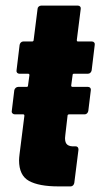

<svg xmlns="http://www.w3.org/2000/svg" viewBox="-20 -665 358 685"><path d="M282 -257H227Q221 -257 221 -252L213 -183L212 -172Q212 -155 220.5 -148.5Q229 -142 245 -143H249Q260 -143 260 -131L245 -12Q244 -7 240.5 -3.5Q237 0 232 0H188Q119 0 83.5 -19.5Q48 -39 48 -93Q48 -101 50 -117L67 -252Q67 -257 63 -257H33Q28 -257 24.5 -260.5Q21 -264 22 -269L31 -343Q32 -348 36 -351.5Q40 -355 45 -355H75Q80 -355 80 -360L85 -397Q85 -402 80 -402H49Q44 -402 41 -405.5Q38 -409 39 -414L50 -505Q51 -510 54.5 -513.5Q58 -517 63 -517H95Q97 -517 98.5 -518.5Q100 -520 100 -522L114 -633Q114 -638 118 -641.5Q122 -645 127 -645H258Q263 -645 266 -641.5Q269 -638 268 -633L254 -522Q254 -517 258 -517H308Q313 -517 316 -513.5Q319 -510 318 -505L307 -414Q306 -409 302.5 -405.5Q299 -402 294 -402H244Q239 -402 239 -397L234 -360Q234 -355 239 -355H294Q299 -355 302 -351.5Q305 -348 304 -343L295 -269Q294 -264 290.5 -260.5Q287 -257 282 -257Z"/></svg>

Font: Barlow Condensed ExtraBold
Style: Italic
Weight: 800
Width: 3
Italic angle: -7°
Designer: Jeremy Tribby
Foundry: Tribby Type
Version: Version 1.408